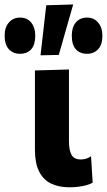

<svg xmlns="http://www.w3.org/2000/svg" viewBox="-97 -808 469 842"><path d="M207.1 13.3Q159.9 13.3 126.1 -3.4Q92.2 -20.1 74.2 -56.6Q56.2 -93 56.2 -151.7Q56.2 -187.5 56.2 -212.6Q56.2 -237.7 56.2 -266Q56.2 -337.9 56.2 -391.1Q56.2 -444.2 56.2 -499L205.4 -503.3Q205.4 -446.9 205.4 -396Q205.4 -345.1 205.4 -302.3Q205.4 -259.5 205.4 -226.4V-188.1Q205.4 -151.2 216.3 -129.9Q227.2 -108.7 257 -108.7Q268.1 -108.7 279 -111.5Q289.9 -114.3 302.3 -122.8L309.4 -6.9Q298.8 -0.6 282.7 3.9Q266.6 8.4 247.4 10.9Q228.2 13.3 207.1 13.3ZM80.7 -565.5Q87 -620.6 93.3 -675.5Q99.6 -730.3 105.8 -784.9L224 -788.4Q207.8 -731.4 191.9 -676.3Q176.1 -621.2 160.8 -567.1ZM-10.1 -572.1Q-39.3 -572.1 -58 -592.1Q-76.7 -612 -76.7 -652.2Q-76.7 -688.2 -57.8 -709.5Q-38.8 -730.9 -9.1 -730.9Q22.8 -730.9 40.2 -708.6Q57.6 -686.3 57.6 -652.2Q57.6 -612 40.1 -592.1Q22.6 -572.1 -10.1 -572.1ZM284.5 -572.1Q253 -572.1 235.4 -592.1Q217.8 -612 217.8 -652.2Q217.8 -688.2 235.5 -709.5Q253.2 -730.9 285.5 -730.9Q315.1 -730.9 333.6 -708.6Q352.1 -686.3 352.1 -652.2Q352.1 -612 333.4 -592.1Q314.6 -572.1 284.5 -572.1Z"/></svg>

Font: Commissioner Thin
Style: Regular
Weight: 100
Designer: Kostas Bartsokas
Foundry: Kostas Bartsokas
Version: Version 1.001;gftools[0.9.23]